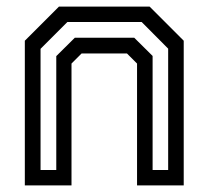

<svg xmlns="http://www.w3.org/2000/svg" viewBox="-20 -560 630 580"><path d="M55 0V-437L158 -540H432L535 -437V0H394V-368L363.5 -398.5H226.5L196 -368V0ZM102.5 -46.5H150V-390.5L206 -446H385.5L441 -391V-46.5H488V-413L408 -493.5H183.5L102.5 -412.5Z"/></svg>

Font: Tourney Thin Medium
Style: Regular
Weight: 500
Version: Version 1.015